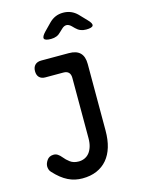

<svg xmlns="http://www.w3.org/2000/svg" viewBox="-149 -869 897 1207"><g transform="rotate(-15 300.0 -266.0)"><path d="M335 -374Q335 -397 323.5 -409Q312 -421 289 -421H172Q147 -421 133 -435Q119 -449 119 -475Q119 -501 133.5 -515.5Q148 -530 174 -530H354Q403 -530 427 -506Q451 -482 451 -433V-1Q451 60 437 106.5Q423 153 395.5 185.5Q368 218 327.5 235.5Q287 253 234 253Q210 253 187 248Q164 243 141.5 232Q119 221 97 203.5Q75 186 53 162Q45 154 41.5 143.5Q38 133 38 123Q38 104 52 83.5Q66 63 93 62Q109 61 122 69.5Q135 78 147 93Q161 111 183 127.5Q205 144 239 144Q259 144 277 136Q295 128 307.5 112.5Q320 97 327.5 73.5Q335 50 335 18ZM270 -645Q231 -645 225.5 -658.5Q220 -672 247 -700L293 -747Q312 -766 334.5 -775.5Q357 -785 384 -785Q411 -785 434 -775.5Q457 -766 476 -747L521 -700Q549 -672 543 -658.5Q537 -645 498 -645Q478 -645 462 -651.5Q446 -658 432 -672L416 -688Q400 -704 384 -704Q368 -704 352 -688L335 -672Q322 -658 306 -651.5Q290 -645 270 -645Z"/></g></svg>

Font: Maple Mono NL SemiBold
Style: Regular
Weight: 600
Monospace: yes
Designer: subframe7536
Version: Version 7.000